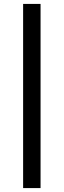

<svg xmlns="http://www.w3.org/2000/svg" viewBox="-20 -760 325 980"><path d="M98 200V-740H187V200Z"/></svg>

Font: Oxanium Medium
Style: Regular
Weight: 500
Designer: Severin Meyer
Version: Version 1.001